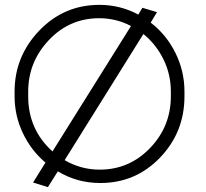

<svg xmlns="http://www.w3.org/2000/svg" viewBox="-20 -726 849 790"><path d="M626 -676 600 -633Q665 -583 702 -508Q739 -433 739 -349V-330Q739 -182 638.5 -77.5Q538 27 393 27Q297 27 218 -21L177 44L116 25L167 -57Q108 -107 74 -178.5Q40 -250 40 -330V-349Q40 -494 141.5 -600Q243 -706 389 -706Q475 -706 549 -666L566 -694ZM96 -349V-330Q96 -193 196 -103L519 -619Q458 -651 388 -651Q266 -651 181 -561Q96 -471 96 -349ZM683 -330V-349Q683 -420 652.5 -482Q622 -544 570 -586L246 -67Q313 -28 390 -28Q512 -28 597.5 -117Q683 -206 683 -330Z"/></svg>

Font: Bellota
Style: Regular
Weight: 400
Designer: Kemie Guaida
Foundry: Kemie Guaida
Version: Version 1.000;PS 002.000;hotconv 1.0.70;makeotf.lib2.5.58329